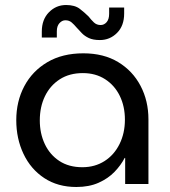

<svg xmlns="http://www.w3.org/2000/svg" viewBox="-20 -735 678 767"><path d="M285 12Q211 12 157 -23.5Q103 -59 74 -120Q45 -181 45 -255Q45 -330 77 -390.5Q109 -451 169 -486.5Q229 -522 313 -522Q394 -522 452 -487Q510 -452 541.5 -392Q573 -332 573 -258V0H480V-104H478Q463 -75 437.5 -48.5Q412 -22 374 -5Q336 12 285 12ZM309 -67Q359 -67 397.5 -91.5Q436 -116 457.5 -159.5Q479 -203 479 -257Q479 -310 458.5 -352Q438 -394 400 -418.5Q362 -443 311 -443Q257 -443 218.5 -418Q180 -393 159.5 -350.5Q139 -308 139 -254Q139 -202 159 -159.5Q179 -117 217 -92Q255 -67 309 -67ZM379 -575Q352 -575 335 -583Q318 -591 307 -602.5Q296 -614 286 -625Q276 -637 266 -645.5Q256 -654 241 -654Q228 -654 217.5 -642.5Q207 -631 207 -610V-585H147V-609Q147 -657 175.5 -686Q204 -715 244 -715Q279 -715 299 -699.5Q319 -684 334 -669Q344 -656 355 -645.5Q366 -635 382 -635Q396 -635 406 -646.5Q416 -658 416 -680V-705H476V-681Q476 -632 447.5 -603.5Q419 -575 379 -575Z"/></svg>

Font: MuseoModerno Thin
Style: Regular
Weight: 400
Version: Version 1.003